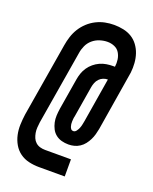

<svg xmlns="http://www.w3.org/2000/svg" viewBox="-154 -846 808 1012"><g transform="rotate(20 250.0 -340.0)"><path d="M336 80H191Q162 80 134 73.5Q106 67 84 51Q62 35 48 11Q34 -13 28 -40.5Q22 -68 23 -97Q24 -126 28 -155L97 -569Q101 -594 109 -619Q117 -644 131 -666.5Q145 -689 165 -707.5Q185 -726 209 -738Q233 -750 258 -755Q283 -760 308 -760Q335 -760 361 -754.5Q387 -749 408 -736Q429 -723 444 -702.5Q459 -682 467 -658Q475 -634 477 -607.5Q479 -581 476 -554L421 -217Q418 -201 413.5 -185Q409 -169 401.5 -154Q394 -139 383.5 -125.5Q373 -112 358.5 -102.5Q344 -93 328 -89Q312 -85 296 -85Q276 -85 257.5 -90Q239 -95 224.5 -106.5Q210 -118 201.5 -134.5Q193 -151 189 -169.5Q185 -188 186 -207.5Q187 -227 190 -247L219 -422Q222 -440 228 -457.5Q234 -475 245 -491Q256 -507 271 -519.5Q286 -532 303.5 -540Q321 -548 339.5 -551Q358 -554 376 -554H387Q390 -575 387 -595Q384 -615 374 -631.5Q364 -648 345.5 -656Q327 -664 306 -664Q285 -664 263 -657Q241 -650 223.5 -635Q206 -620 196.5 -599Q187 -578 184 -557L115 -143Q113 -128 112 -113Q111 -98 113.5 -83.5Q116 -69 121.5 -56Q127 -43 137.5 -33.5Q148 -24 162 -20Q176 -16 191 -16H336ZM296 -160Q306 -160 313 -169.5Q320 -179 324 -189Q328 -199 330 -209Q332 -219 334 -229L375 -478Q362 -478 349.5 -473Q337 -468 327.5 -458Q318 -448 313 -435Q308 -422 306 -410L277 -235Q275 -228 274.5 -220.5Q274 -213 273.5 -205.5Q273 -198 274 -191Q275 -184 277 -177.5Q279 -171 283.5 -165.5Q288 -160 296 -160Z"/></g></svg>

Font: Iosevka SS04
Style: Bold Italic
Weight: 700
Italic angle: -9°
Monospace: yes
Designer: Belleve Invis
Foundry: Belleve Invis
Version: Version 19.0.0; ttfautohint (v1.8.4)